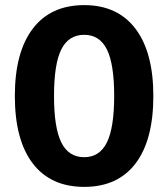

<svg xmlns="http://www.w3.org/2000/svg" viewBox="-20 -726 657 750"><path d="M309 -706Q439 -706 509 -614Q579 -522 579 -351Q579 -179 509.5 -87.5Q440 4 309 4Q178 4 108 -87.5Q38 -179 38 -351Q38 -522 108 -614Q178 -706 309 -706ZM309 -590Q248 -590 219.5 -533Q191 -476 191 -351Q191 -227 219.5 -169.5Q248 -112 309 -112Q369 -112 397.5 -169.5Q426 -227 426 -351Q426 -476 397.5 -533Q369 -590 309 -590Z"/></svg>

Font: Argentum Sans SemiBold
Style: Regular
Weight: 600
Designer: Julieta Ulanovsky (Modified by Cristiano Sobral)
Foundry: Julieta Ulanovsky
Version: Version 5.001;November 22, 2018;FontCreator 11.5.0.2425 64-b